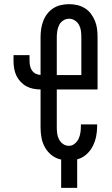

<svg xmlns="http://www.w3.org/2000/svg" viewBox="-20 -763 540 923"><path d="M274 140V4Q249 -1 229 -16.5Q209 -32 196.5 -54Q184 -76 179.5 -100.5Q175 -125 175 -150V-333Q157 -333 139.5 -336.5Q122 -340 106.5 -348.5Q91 -357 78.5 -370.5Q66 -384 58.5 -400Q51 -416 48 -434Q45 -452 45 -470V-498H122V-470Q122 -458 124.5 -446Q127 -434 134 -424Q141 -414 152 -408.5Q163 -403 175 -403V-585Q175 -605 178 -624.5Q181 -644 188 -662.5Q195 -681 207.5 -697Q220 -713 236.5 -723.5Q253 -734 272.5 -738.5Q292 -743 312 -743Q332 -743 351.5 -738.5Q371 -734 388 -723.5Q405 -713 417 -697Q429 -681 436.5 -662.5Q444 -644 446.5 -624.5Q449 -605 449 -585V-333H253V-150Q253 -135 255 -120.5Q257 -106 264 -92.5Q271 -79 283.5 -70.5Q296 -62 311 -62Q327 -62 339.5 -72.5Q352 -83 358.5 -97.5Q365 -112 367 -128Q369 -144 369 -160V-165H447V-156Q447 -131 442 -106.5Q437 -82 425.5 -59.5Q414 -37 394.5 -20Q375 -3 351 3V140ZM253 -402H371V-585Q371 -600 369 -615Q367 -630 360 -643Q353 -656 340 -664.5Q327 -673 312 -673Q297 -673 284 -664.5Q271 -656 264.5 -643Q258 -630 255.5 -615Q253 -600 253 -585Z"/></svg>

Font: Iosevka Algr
Style: Regular
Weight: 400
Monospace: yes
Designer: Belleve Invis
Foundry: Belleve Invis
Version: Version 26.0.2; ttfautohint (v1.8.3)